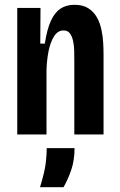

<svg xmlns="http://www.w3.org/2000/svg" viewBox="-20 -561 500 801"><path d="M52 0V-341V-528H149L148 -379H167Q176 -438 192 -473.5Q208 -509 232.5 -525Q257 -541 290 -541Q326 -541 348.5 -526.5Q371 -512 384 -489Q397 -466 403 -438Q409 -410 410.5 -383Q412 -356 412 -334V0H290V-309Q290 -329 289.5 -351Q289 -373 284.5 -392Q280 -411 271 -422.5Q262 -434 245 -434Q221 -434 205.5 -409.5Q190 -385 182.5 -347Q175 -309 174 -268V0ZM147 220Q167 154 171 118Q175 82 175 57H291Q291 108 277 148.5Q263 189 245 220Z"/></svg>

Font: Bricolage Grotesque Condensed SemiBold
Style: Regular
Weight: 600
Width: 3
Designer: Mathieu Triay
Foundry: Atelier Triay
Version: Version 1.000;gftools[0.9.30]